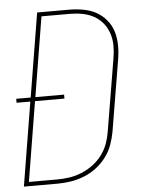

<svg xmlns="http://www.w3.org/2000/svg" viewBox="-53 -777 605 819"><g transform="rotate(-5 250.0 -367.5)"><path d="M16 0 75 -359H16V-376H78L137 -735H275Q305 -735 335 -729.5Q365 -724 389.5 -710.5Q414 -697 432.5 -675Q451 -653 459.5 -625.5Q468 -598 468.5 -568Q469 -538 464 -507L413 -201Q408 -173 398 -145Q388 -117 369.5 -92.5Q351 -68 326.5 -49.5Q302 -31 274 -20Q246 -9 217.5 -4.5Q189 0 161 0ZM39 -18H161Q187 -18 213.5 -22Q240 -26 265.5 -36.5Q291 -47 314 -64Q337 -81 354 -104Q371 -127 380 -152.5Q389 -178 393 -204L444 -510Q449 -538 449 -565Q449 -592 441 -617Q433 -642 417 -662Q401 -682 378.5 -694.5Q356 -707 329.5 -712Q303 -717 275 -717H154L98 -376H221V-359H95Z"/></g></svg>

Font: Iosevka Thin Oblique
Style: Regular
Weight: 100
Italic angle: -9°
Monospace: yes
Designer: Belleve Invis
Foundry: Belleve Invis
Version: Version 32.5.0; ttfautohint (v1.8.4)